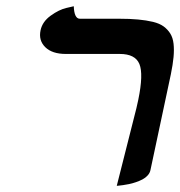

<svg xmlns="http://www.w3.org/2000/svg" viewBox="-20 -582 577 615"><path d="M354 13.2 417 -235.8Q420.9 -253.9 422.9 -262.2Q439.9 -344.7 426.5 -377Q413.1 -409.2 363.8 -409.2H190.9Q147 -409.2 125 -430.9Q103 -452.6 109.9 -484.9Q115.7 -512.7 142.6 -532Q169.4 -551.3 192.9 -556.6L216.3 -562Q217.8 -522 235.8 -522H360.8Q396.5 -522 422.6 -519.5Q448.7 -517.1 470 -512Q491.2 -506.8 504.2 -497.3Q517.1 -487.8 525.4 -474.6Q533.7 -461.4 535.9 -442.1Q538.1 -422.9 535.9 -399.2Q533.7 -375.5 527.3 -344.2L461.9 -37.1Q460 -27.8 452.9 -20Q445.8 -12.2 436.3 -7.3Q426.8 -2.4 415.5 1.5Q404.3 5.4 393.6 7.6Q382.8 9.8 374 11Q365.2 12.2 359.9 12.7Z"/></svg>

Font: Linux Libertine Slanted
Style: Semibold Slanted
Weight: 600
Designer: Philipp H. Poll
Foundry: Philipp H. Poll
Version: Version 5.1.1